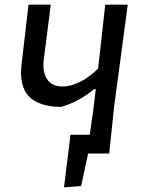

<svg xmlns="http://www.w3.org/2000/svg" viewBox="-20 -662 606 828"><path d="M256 146 284 -81H367L383 -193L393 -278L385 -277Q318 -222 244 -201Q146 -202 104 -247Q62 -292 73 -385L103 -642H199L169 -407Q162 -352 183 -320.5Q204 -289 248 -289Q323 -289 403 -366L434 -642H531L472 -201L451 0H360L330 140Z"/></svg>

Font: Alegreya Sans Medium
Style: Italic
Weight: 500
Italic angle: -7°
Designer: Juan Pablo del Peral
Foundry: Huerta Tipografica
Version: Version 2.007